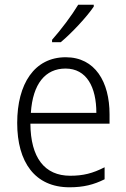

<svg xmlns="http://www.w3.org/2000/svg" viewBox="-20 -785 536 815"><path d="M378 -757V-765H312C285 -720 240 -660 201 -616V-606H238C285 -645 349 -714 378 -757ZM259 -542C126 -542 53 -429 53 -263C53 -97 128 10 275 10C334 10 378 -1 424 -24V-75C373 -49 333 -39 278 -39C169 -39 110 -116 109 -260H445V-300C445 -437 384 -542 259 -542ZM258 -494C348 -494 389 -415 389 -306H111C119 -430 173 -494 258 -494Z"/></svg>

Font: Noto Sans Malayalam SemiCondensed Light
Style: Regular
Weight: 300
Width: 4
Designer: Jelle Bosma - Monotype Design Team
Foundry: Monotype Imaging Inc.
Version: Version 2.104